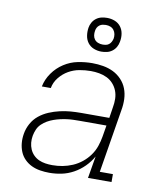

<svg xmlns="http://www.w3.org/2000/svg" viewBox="-85 -830 771 908"><g transform="rotate(10 300.0 -376.5)"><path d="M213 8Q191 8 169 4.5Q147 1 128 -8Q109 -17 94 -32Q79 -47 71 -66.5Q63 -86 61 -108Q59 -130 63 -153Q67 -178 80 -202Q93 -226 114 -243Q135 -260 160 -270.5Q185 -281 211 -287Q237 -293 262 -295Q287 -297 313 -297H448L456 -349Q460 -370 459.5 -390.5Q459 -411 452 -429Q445 -447 432 -461.5Q419 -476 401.5 -484.5Q384 -493 364 -496.5Q344 -500 324 -500Q297 -500 269.5 -495Q242 -490 217.5 -476Q193 -462 174.5 -439Q156 -416 151 -388H108Q115 -423 136.5 -453.5Q158 -484 189 -504Q220 -524 255 -531Q290 -538 324 -538Q351 -538 377 -533.5Q403 -529 425.5 -518Q448 -507 465.5 -488.5Q483 -470 492 -446.5Q501 -423 502 -396.5Q503 -370 498 -343L448 -38H511V0H398L416 -106Q401 -79 378.5 -56.5Q356 -34 328.5 -19Q301 -4 272 2Q243 8 213 8ZM221 -30Q246 -30 270 -34.5Q294 -39 317.5 -49Q341 -59 361.5 -75.5Q382 -92 397 -113Q412 -134 420 -157.5Q428 -181 432 -205L441 -259H313Q297 -259 281.5 -258.5Q266 -258 251 -256Q236 -254 220.5 -250.5Q205 -247 189.5 -241.5Q174 -236 160 -228Q146 -220 134 -208.5Q122 -197 115.5 -182Q109 -167 106 -151Q103 -134 104.5 -117.5Q106 -101 112.5 -86Q119 -71 130.5 -59.5Q142 -48 156.5 -41.5Q171 -35 187.5 -32.5Q204 -30 221 -30ZM356 -599Q337 -599 319.5 -606Q302 -613 291 -627.5Q280 -642 277 -661Q274 -680 277 -700Q279 -713 286 -725.5Q293 -738 304.5 -746.5Q316 -755 329.5 -758Q343 -761 356 -761Q376 -761 393.5 -754Q411 -747 422 -732.5Q433 -718 436 -699Q439 -680 435 -660Q433 -647 426 -634.5Q419 -622 407.5 -613.5Q396 -605 382.5 -602Q369 -599 356 -599ZM356 -633Q364 -633 372 -634.5Q380 -636 386.5 -641Q393 -646 397 -653.5Q401 -661 403 -669Q405 -680 403 -691Q401 -702 394.5 -710.5Q388 -719 378 -723Q368 -727 356 -727Q349 -727 341 -725.5Q333 -724 326 -719Q319 -714 315 -706.5Q311 -699 310 -691Q308 -680 309.5 -669Q311 -658 317.5 -649.5Q324 -641 334.5 -637Q345 -633 356 -633Z"/></g></svg>

Font: Iosevka Slab XLtExObl
Style: Regular
Weight: 200
Width: 7
Italic angle: -9°
Monospace: yes
Designer: Belleve Invis
Foundry: Belleve Invis
Version: Version 11.1.1; ttfautohint (v1.8.3)